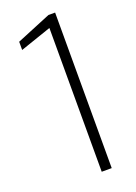

<svg xmlns="http://www.w3.org/2000/svg" viewBox="-136 -756 574 812"><g transform="rotate(-20 151.0 -350.0)"><path d="M176 0V-647L36 -599V-636L191 -700H221V0Z"/></g></svg>

Font: DM Sans 9pt ExtraLight
Style: Regular
Weight: 250
Version: Version 4.004;gftools[0.9.30]